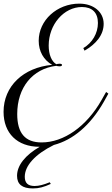

<svg xmlns="http://www.w3.org/2000/svg" viewBox="-20 -806 628 1078"><path d="M295.9 -436.5C300.3 -435.1 307.6 -433.6 314 -433.6C323.2 -433.6 328.1 -436 328.1 -441.4C328.1 -445.8 323.2 -448.2 314.5 -448.2C308.1 -448.2 299.3 -446.8 296.4 -445.3C269.5 -460.9 253.4 -499.5 253.4 -550.3C253.4 -668 338.4 -766.6 439.9 -766.6C497.6 -766.6 529.8 -734.9 529.8 -676.8C529.8 -619.1 498 -564.9 447.8 -536.1L454.6 -521.5C520 -559.1 562 -610.4 562 -672.4C562 -738.8 505.4 -785.6 425.3 -785.6C299.8 -785.6 197.3 -691.9 197.3 -577.1C197.3 -518.1 224.6 -469.2 272.9 -441.9C111.3 -427.2 0 -322.3 0 -178.2C0 -58.1 76.7 18.1 201.2 18.1H203.1C122.6 64.5 75.7 122.1 75.7 181.2C75.7 228.5 104.5 252 164.6 252C198.2 252 226.1 244.6 265.1 226.6L259.3 217.3C224.6 231.4 198.2 238.3 174.3 238.3C137.2 238.3 119.1 221.7 119.1 186.5C119.1 125 175.8 60.5 282.7 7.8C388.7 -20 487.3 -101.1 563.5 -235.4L588.4 -280.3L575.7 -289.6L550.3 -244.6C465.3 -94.7 337.4 -6.3 213.4 -6.3C121.6 -6.3 76.7 -58.1 76.7 -165.5C76.7 -314 162.1 -419.9 295.9 -436.5Z"/></svg>

Font: Petit Formal Script
Style: Regular
Weight: 400
Designer: Pablo Impallari, Brenda Gallo, Rodrigo Fuenzalida
Foundry: Pablo Impallari, Brenda Gallo, Rodrigo Fuenzalida
Version: Version 1.001